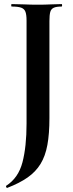

<svg xmlns="http://www.w3.org/2000/svg" viewBox="-20 -645 359 940"><path d="M222 -67Q222 10 212 64.5Q202 119 178.5 157.5Q155 196 115 224Q75 252 15 275Q13 276 10.5 271Q8 266 11 264Q70 226 90 149.5Q110 73 110 -40V-544Q110 -573 104.5 -587.5Q99 -602 83.5 -607.5Q68 -613 37 -613Q35 -613 35 -619Q35 -625 37 -625Q66 -625 98 -623.5Q130 -622 165 -622Q200 -622 229 -623.5Q258 -625 282 -625Q284 -625 284 -619Q284 -613 282 -613Q256 -613 243 -607Q230 -601 226 -586Q222 -571 222 -542Z"/></svg>

Font: Cormorant Garamond Light
Style: Regular
Weight: 300
Designer: Christian Thalmann (Catharsis Fonts)
Foundry: Catharsis Fonts
Version: Version 4.001